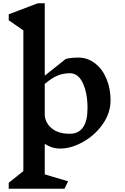

<svg xmlns="http://www.w3.org/2000/svg" viewBox="-20 -893 759 1167"><path d="M252 -19V167L394 209L372 254H33V218L122 147V-708L33 -770V-806L209 -873H252V-433L380 -535Q412 -543 457 -543Q512 -543 557 -508.5Q602 -474 627 -414.5Q652 -355 652 -284Q652 -206 604.5 -138.5Q557 -71 485 -30.5Q413 10 346 10Q295 10 252 -19ZM252 -383V-189Q258 -142 297 -111Q336 -80 404 -80Q458 -80 485 -119.5Q512 -159 512 -236Q512 -326 484 -387Q456 -448 404 -448Q367 -448 332 -434.5Q297 -421 252 -383Z"/></svg>

Font: InknutAntiqua
Style: Medium
Weight: 500
Designer: Claus Eggers Srensen
Foundry: Claus Eggers Srensen
Version: Version 1.000; ttfautohint (v1.2) -l 7 -r 28 -G 50 -x 13 -D 